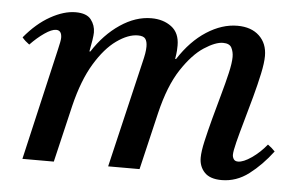

<svg xmlns="http://www.w3.org/2000/svg" viewBox="-41 -538 944 609"><g transform="rotate(5 430.5 -234.0)"><path d="M684 12Q647 12 629.5 -6.5Q612 -25 612 -53Q612 -73 619.5 -106Q627 -139 637.5 -178.5Q648 -218 659 -257Q670 -296 677.5 -328.5Q685 -361 685 -380Q685 -396 678.5 -409Q672 -422 651 -422Q627 -422 591 -398.5Q555 -375 520.5 -322.5Q486 -270 465 -182L422 0H322L402 -339Q406 -355 408 -367Q410 -379 410 -389Q410 -405 404 -413.5Q398 -422 380 -422Q349 -422 312.5 -396Q276 -370 244 -317Q212 -264 192 -182L149 0H49L131 -355Q138 -384 138 -393Q138 -417 120 -417Q106 -417 83.5 -401.5Q61 -386 39 -363Q32 -368 26.5 -373Q21 -378 16 -384Q54 -430 97 -454Q140 -478 177 -478Q212 -478 226 -460Q240 -442 240 -419Q240 -411 237.5 -394.5Q235 -378 231 -358H234Q270 -414 319 -447Q368 -480 418 -480Q456 -480 482 -460.5Q508 -441 508 -401Q508 -394 507.5 -385Q507 -376 504 -358H507Q545 -417 594 -448.5Q643 -480 692 -480Q736 -480 761.5 -456Q787 -432 787 -392Q787 -370 779.5 -335Q772 -300 761 -259.5Q750 -219 739 -180.5Q728 -142 720.5 -112.5Q713 -83 713 -71Q713 -64 717 -57.5Q721 -51 731 -51Q748 -51 774 -69Q800 -87 821 -113Q834 -104 844 -93Q810 -48 770.5 -18Q731 12 684 12Z"/></g></svg>

Font: Castoro
Style: Italic
Weight: 400
Italic angle: -11°
Designer: John Hudson with Paul Hanslow, assisted by Kaja Sojewska.
Foundry: Tiro Typeworks Ltd.
Version: Version 2.04